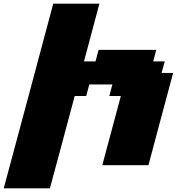

<svg xmlns="http://www.w3.org/2000/svg" viewBox="-54 -895 957 1040"><path d="M-33.7 125H216.3Q238.8 42 283.7 -124.8Q328.6 -291.5 350.6 -375H413.1L429.7 -437.5H554.7L538.1 -375H600.6Q584 -312.5 550.3 -187.5Q516.6 -62.5 500 0H750Q772 -83 816.7 -250Q861.3 -417 883.8 -500H821.3L838.4 -562.5H775.9L792.5 -625H480L463.4 -562.5H400.9L484.4 -875H234.4Q189.9 -708 100.6 -375Q11.2 -42 -33.7 125Z"/></svg>

Font: Faithful 32x
Style: BoldOblique
Weight: 400
Foundry: Faithful Resource Pack
Version: Version 1.0; January 27, 2023